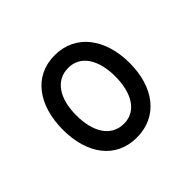

<svg xmlns="http://www.w3.org/2000/svg" viewBox="-89 -835 508 508"><g transform="rotate(-45 165.5 -581.0)"><path d="M164 -427C243 -427 290 -490 290 -580C290 -670 243 -735 164 -735C85 -735 40 -670 40 -580C40 -490 85 -427 164 -427ZM166 -477C117 -477 92 -521 92 -582C92 -644 118 -686 166 -686C212 -686 238 -644 238 -582C238 -521 213 -477 166 -477Z"/></g></svg>

Font: Noto Serif Hebrew ExtraCondensed ExtraBold
Style: Regular
Weight: 800
Width: 2
Designer: Monotype Design Team
Foundry: Monotype Imaging Inc.
Version: Version 2.004